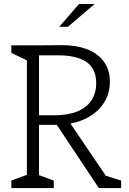

<svg xmlns="http://www.w3.org/2000/svg" viewBox="-20 -962 660 982"><path d="M152.5 -372.5H259Q329 -372.5 376.8 -392.5Q424.5 -412.5 448.2 -449.5Q472 -486.5 472 -536.5Q472 -611.5 421.8 -645.2Q371.5 -679 279 -679H160.5V-730L296 -731Q368 -731.5 423.5 -710.8Q479 -690 510.5 -647.8Q542 -605.5 542 -543.5Q542 -479.5 507 -429.2Q472 -379 409.2 -351.2Q346.5 -323.5 266 -323.5H152.5ZM38 -38.5 129 -72 117.5 -45V-675L129 -648L38 -691.5V-730H179.5V-40L164 -72L255 -38.5V0H38ZM257 -343.5 320.5 -359.5 532 -47 499.5 -70 599.5 -38.5V0H485.5ZM464 -941.5H384L283 -825H327.5Z"/></svg>

Font: Monaspace Xenon Var
Style: Regular
Weight: 400
Designer: Riley Cran and the Lettermatic Team
Version: Version 1.000 (Monaspace Xenon Var)